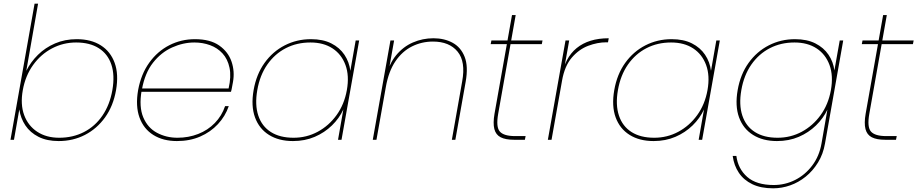

<svg xmlns="http://www.w3.org/2000/svg" viewBox="-20 -760 4988 1044"><path d="M123 -375Q147 -423 186.5 -462Q226 -501 279.5 -524Q333 -547 397 -547Q475 -547 528 -513.5Q581 -480 603.5 -418Q626 -356 611 -270Q596 -184 551.5 -122Q507 -60 442 -26.5Q377 7 299 7Q235 7 189.5 -16Q144 -39 118 -78Q92 -117 85 -165L56 0H37L168 -740H187ZM591 -270Q605 -351 585.5 -409Q566 -467 517 -498Q468 -529 394 -529Q324 -529 263 -497Q202 -465 160 -406.5Q118 -348 104 -270Q90 -192 111.5 -134Q133 -76 182.5 -43.5Q232 -11 302 -11Q376 -11 436.5 -42Q497 -73 537 -131.5Q577 -190 591 -270Z M739 -261 743 -279H1223Q1238 -344 1228 -391.5Q1218 -439 1190 -469.5Q1162 -500 1122 -514.5Q1082 -529 1037 -529Q976 -529 916 -502Q856 -475 812 -419Q768 -363 752 -275L750 -267Q735 -179 759 -122Q783 -65 833.5 -38Q884 -11 945 -11Q1005 -11 1057.5 -31.5Q1110 -52 1148 -91Q1186 -130 1204 -183H1224Q1205 -128 1165 -85Q1125 -42 1068.5 -17.5Q1012 7 942 7Q867 7 814 -26Q761 -59 738.5 -121Q716 -183 731 -270Q747 -357 791.5 -419Q836 -481 900.5 -514Q965 -547 1040 -547Q1123 -547 1172 -512.5Q1221 -478 1239 -425Q1257 -372 1247 -315Q1243 -296 1241.5 -285.5Q1240 -275 1236 -261Z M1359 -270Q1374 -356 1418.5 -418Q1463 -480 1528.5 -513.5Q1594 -547 1671 -547Q1736 -547 1781.5 -524Q1827 -501 1853 -462Q1879 -423 1885 -375L1914 -540H1933L1837 0H1818L1847 -165Q1825 -117 1785 -78Q1745 -39 1691.5 -16Q1638 7 1573 7Q1496 7 1442.5 -26.5Q1389 -60 1366.5 -122Q1344 -184 1359 -270ZM1866 -270Q1880 -348 1858.5 -406.5Q1837 -465 1788 -497Q1739 -529 1668 -529Q1594 -529 1534 -498Q1474 -467 1433.5 -409Q1393 -351 1379 -270Q1365 -190 1384.5 -131.5Q1404 -73 1453 -42Q1502 -11 1576 -11Q1647 -11 1707.5 -43.5Q1768 -76 1810 -134Q1852 -192 1866 -270Z M2007 0 2103 -540H2123L2027 0ZM2437 0 2493 -317Q2513 -425 2468 -479.5Q2423 -534 2334 -534Q2273 -534 2220 -507.5Q2167 -481 2130 -426.5Q2093 -372 2078 -287L2079 -340Q2095 -412 2133.5 -459Q2172 -506 2225 -529Q2278 -552 2337 -552Q2396 -552 2441 -527.5Q2486 -503 2506.5 -451Q2527 -399 2512 -315L2456 0Z M2669 -142 2764 -678H2784L2689 -142Q2676 -69 2698 -44.5Q2720 -20 2781 -20H2838L2834 0H2775Q2729 0 2702.5 -13.5Q2676 -27 2668 -58.5Q2660 -90 2669 -142ZM2926 -520H2648L2652 -540H2930Z M3036 -321 3033 -341Q3042 -393 3062.5 -432.5Q3083 -472 3115.5 -498.5Q3148 -525 3191.5 -538.5Q3235 -552 3290 -552L3286 -530H3277Q3229 -530 3178.5 -511Q3128 -492 3089 -446.5Q3050 -401 3036 -321ZM2959 0 3055 -540H3075L2979 0Z M3320 -270Q3335 -356 3379.5 -418Q3424 -480 3489.5 -513.5Q3555 -547 3632 -547Q3697 -547 3742.5 -524Q3788 -501 3814 -462Q3840 -423 3846 -375L3875 -540H3894L3798 0H3779L3808 -165Q3786 -117 3746 -78Q3706 -39 3652.5 -16Q3599 7 3534 7Q3457 7 3403.5 -26.5Q3350 -60 3327.5 -122Q3305 -184 3320 -270ZM3827 -270Q3841 -348 3819.5 -406.5Q3798 -465 3749 -497Q3700 -529 3629 -529Q3555 -529 3495 -498Q3435 -467 3394.5 -409Q3354 -351 3340 -270Q3326 -190 3345.5 -131.5Q3365 -73 3414 -42Q3463 -11 3537 -11Q3608 -11 3668.5 -43.5Q3729 -76 3771 -134Q3813 -192 3827 -270Z M4303 -547Q4368 -547 4413.5 -524Q4459 -501 4485 -462.5Q4511 -424 4517 -377L4546 -540H4565L4466 20Q4456 78 4428 123.5Q4400 169 4361 200.5Q4322 232 4276.5 248Q4231 264 4184 264Q4117 264 4070.5 241.5Q4024 219 3997.5 179.5Q3971 140 3964 88H3984Q3993 158 4043 202Q4093 246 4187 246Q4249 246 4303.5 218.5Q4358 191 4396.5 140Q4435 89 4447 20L4479 -164Q4457 -117 4417 -78Q4377 -39 4323.5 -16Q4270 7 4205 7Q4128 7 4074.5 -26.5Q4021 -60 3998.5 -122Q3976 -184 3991 -270Q4006 -356 4050.5 -418Q4095 -480 4160.5 -513.5Q4226 -547 4303 -547ZM4498 -270Q4512 -348 4490.5 -406.5Q4469 -465 4420 -497Q4371 -529 4300 -529Q4226 -529 4166 -498Q4106 -467 4065.5 -409Q4025 -351 4011 -270Q3997 -190 4016.5 -131.5Q4036 -73 4085 -42Q4134 -11 4208 -11Q4279 -11 4339.5 -43.5Q4400 -76 4442 -134Q4484 -192 4498 -270Z M4687 -142 4782 -678H4802L4707 -142Q4694 -69 4716 -44.5Q4738 -20 4799 -20H4856L4852 0H4793Q4747 0 4720.5 -13.5Q4694 -27 4686 -58.5Q4678 -90 4687 -142ZM4944 -520H4666L4670 -540H4948Z"/></svg>

Font: Poppins Variable
Style: Italic
Weight: 100
Italic angle: -10°
Designer: Jonny Pinhorn
Foundry: Indian Type Foundry
Version: Version 6.000